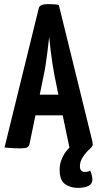

<svg xmlns="http://www.w3.org/2000/svg" viewBox="-20 -722 477 937"><path d="M360 195Q324 195 297.5 176.5Q271 158 271 106Q271 84 277.5 64.5Q284 45 294.5 28Q305 11 319 -1L286 -159H153L124 -19Q122 -9 114.5 -3.5Q107 2 73 2Q62 2 42 1Q22 0 2 -2L169 -681Q173 -702 214 -702Q228 -702 242.5 -701Q257 -700 267 -698L431 -31Q434 -19 431.5 -12Q429 -5 420 3Q401 20 385.5 42.5Q370 65 370 90Q370 103 376 110Q382 117 395 117Q403 117 409 115.5Q415 114 420 110Q425 121 428 133.5Q431 146 431 154Q431 176 411 185.5Q391 195 360 195ZM174 -260H265L246 -353Q241 -380 236 -411.5Q231 -443 227 -477Q223 -511 220 -542Q217 -511 212.5 -477Q208 -443 203.5 -411.5Q199 -380 193 -353Z"/></svg>

Font: Yanone Kaffeesatz ExtraLight
Style: Bold
Weight: 700
Version: Version 2.003